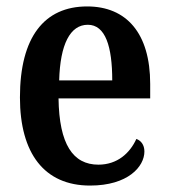

<svg xmlns="http://www.w3.org/2000/svg" viewBox="-20 -567 525 597"><path d="M260 10C378 10 429 -49 429 -96C429 -117 418 -130 404 -135C384 -91 345 -55 286 -55C207 -55 164 -118 162 -261H447V-306C447 -464 373 -547 251 -547C118 -547 42 -452 42 -264C42 -90 118 10 260 10ZM329 -317H164C167 -429 198 -490 253 -490C308 -490 329 -422 329 -317Z"/></svg>

Font: Noto Serif Tamil Condensed SemiBold
Style: Italic
Weight: 600
Width: 3
Italic angle: -12°
Designer: Indian Type Foundry, Tom Grace, and the Monotype Design Team
Foundry: Monotype Imaging Inc.
Version: Version 2.003